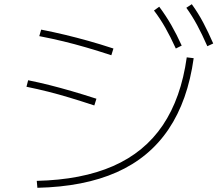

<svg xmlns="http://www.w3.org/2000/svg" viewBox="-20 -875 1040 914"><path d="M155 -14Q369 -19 518.5 -84.5Q668 -150 755 -279Q842 -408 869 -602L902 -598Q874 -396 782.5 -260Q691 -124 535.5 -55Q380 14 158 19ZM429 -373Q365 -394 312 -410Q259 -426 209.5 -438.5Q160 -451 106 -462L114 -493Q168 -482 217.5 -469.5Q267 -457 320.5 -441.5Q374 -426 439 -405ZM510 -612Q446 -633 391 -649Q336 -665 282.5 -678Q229 -691 167 -703L176 -734Q237 -722 291 -709Q345 -696 400.5 -680.5Q456 -665 520 -644ZM817 -644Q791 -701 766.5 -744Q742 -787 713 -825L738 -843Q770 -800 795.5 -755.5Q821 -711 845 -658ZM967 -655Q942 -712 918.5 -755.5Q895 -799 867 -838L893 -855Q924 -812 948 -766.5Q972 -721 995 -668Z"/></svg>

Font: M PLUS 2 ExtraLight
Style: Regular
Weight: 250
Designer: Coji Morishita
Foundry: UNDERFOREST DESIGN
Version: Version 1.001